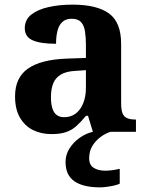

<svg xmlns="http://www.w3.org/2000/svg" viewBox="-20 -569 639 829"><path d="M202 10Q158 10 122.5 -7.5Q87 -25 66 -61.4Q45 -97.7 45 -153Q45 -234 101 -273Q157 -312 269 -316L351 -318.8V-374Q351 -407.6 347 -433.3Q343 -459 330 -473.5Q317 -488 289.5 -488Q264 -488 249 -474Q234 -460 228 -435.5Q222 -411 222 -380Q155 -380 121 -395Q87 -410 87 -447Q87 -483.8 115 -505.9Q143 -528 189.9 -538.5Q236.8 -549 292.8 -549Q398 -549 450.5 -511Q503 -473 503 -379.4V-124.1Q503 -96.6 508.5 -81.3Q514 -66 527.7 -59.5Q541.4 -53 563 -53H567V0H381L360 -69H351.4Q329 -42 309.5 -24.5Q290 -7 265 1.5Q240 10 202 10ZM256.8 -63Q286 -63 306.8 -78.7Q327.7 -94.3 339.3 -123.3Q351 -152.3 351 -191V-266L306 -263Q266 -261 242.9 -247.3Q219.9 -233.5 209.9 -209.3Q200 -185.1 200 -149.4Q200 -121 206 -101.5Q212 -82 224.8 -72.5Q237.6 -63 256.8 -63ZM412 240Q339 240 301 213.5Q263 187 263 130Q263 99 280 72Q297 45 324 26Q351 7 381 0H458Q437 6 415.5 21.5Q394 37 379.5 60Q365 83 365 115Q365 143 384.5 155.5Q404 168 434 168Q448 168 463.5 166Q479 164 497 160V224Q487 229 471 232.5Q455 236 439 238Q423 240 412 240Z"/></svg>

Font: Noto Serif Tamil
Style: Italic
Weight: 400
Italic angle: -12°
Designer: Indian Type Foundry, Tom Grace, and the Monotype Design Team
Foundry: Monotype Imaging Inc.
Version: Version 2.003